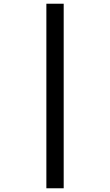

<svg xmlns="http://www.w3.org/2000/svg" viewBox="-20 -778 591 1031"><path d="M229 -758H322V233H229Z"/></svg>

Font: Noto Sans New Tai Lue SemiBold
Style: Regular
Weight: 600
Version: Version 2.003